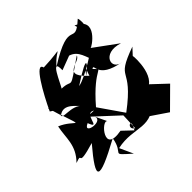

<svg xmlns="http://www.w3.org/2000/svg" viewBox="-201 -876 1086 1086"><g transform="rotate(-45 342.0 -333.0)"><path d="M470 -42 573 28 688 -86 569 -198C515 -181 535 -169 543 -155C664 -139 653 -341 649 -346L685 -385C472 -308 619 -312 396 -145L297 -288C451 -467 485 -403 436 -455C469 -479 410 -393 583 -364C501 -371 531 -484 653 -444L512 -547C516 -540 670 -643 538 -701C578 -554 590 -697 578 -715C456 -604 546 -763 301 -608C372 -692 426 -662 247 -656C232 -719 140 -553 95 -456L125 -436C235 -440 211 -472 101 -476L125 -396C181 -439 226 -364 250 -346C204 -401 107 -365 125 -402C176 -243 161 -325 69 -363C52 -286 69 -216 -4 -143C77 -173 -33 -111 137 -162C-6 6 14 26 240 -97C221 17 158 -45 263 49L226 -32C372 -65 445 34 557 -103ZM301 -96C135 -65 264 -218 287 -187L250 -265C292 -195 123 -224 200 -258C234 -169 217 -320 276 -283L224 -285L374 -146L370 -47C322 -77 408 -119 358 -42ZM396 -602C454 -584 456 -527 482 -478L509 -541C526 -553 378 -451 314 -440C495 -559 430 -485 384 -453C461 -557 358 -401 413 -426C264 -551 419 -531 427 -572C248 -447 326 -498 234 -500C249 -521 314 -681 311 -570Z"/></g></svg>

Font: Asimov Silicon
Style: Regular
Weight: 400
Designer: Google
Version: Version 2.000980; 2014